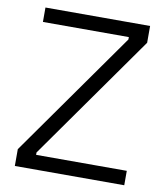

<svg xmlns="http://www.w3.org/2000/svg" viewBox="-80 -767 722 833"><g transform="rotate(10 281.5 -350.0)"><path d="M41.5 0H523.5V-63.5H124V-74L514 -626V-700H53V-636.5H431.5V-626L41.5 -74Z"/></g></svg>

Font: MCL Standard Light
Style: Regular
Weight: 300
Designer: Květoslav Bartoš
Foundry: Florian Karsten
Version: Version 1.001;Glyphs 3.2.3 (3260)